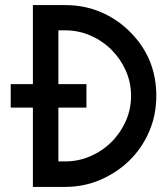

<svg xmlns="http://www.w3.org/2000/svg" viewBox="-20 -735 657 753"><path d="M319 -405V-313H209V-102H236Q288 -102 335 -122.5Q382 -143 417.5 -178.5Q453 -214 473.5 -260.5Q494 -307 494 -359Q494 -411 473.5 -457.5Q453 -504 417.5 -539.5Q382 -575 335 -595.5Q288 -616 236 -616H209V-405ZM109 -405V-715H236Q311 -715 375.5 -687.5Q440 -660 489 -611Q593 -508 593 -359Q593 -284 565 -219Q537 -154 488 -106Q439 -58 374 -30Q309 -2 236 -2H109V-313H22V-405Z"/></svg>

Font: Fundamental  Brigade
Style: Regular
Weight: 400
Designer: Peter Wiegel, original typeface by Arno Drescher 1935
Foundry: Peter Wiegel
Version: Version 0.000 2012 initial release